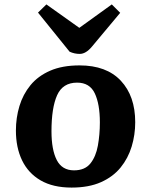

<svg xmlns="http://www.w3.org/2000/svg" viewBox="-20 -834 682 869"><path d="M304 15Q220 15 164 -17.5Q108 -50 80 -108Q52 -166 52 -243Q52 -301 68 -354Q84 -407 118 -448.5Q152 -490 207 -514Q262 -538 340 -538Q462 -538 527 -468.5Q592 -399 592 -281Q592 -224 576 -171Q560 -118 526 -76Q492 -34 437 -9.5Q382 15 304 15ZM315 -63Q364 -63 389 -94Q414 -125 423 -175Q432 -225 432 -280Q432 -363 409 -411.5Q386 -460 329 -460Q264 -460 238.5 -403Q213 -346 213 -240Q213 -156 237 -109.5Q261 -63 315 -63ZM152 -777 190 -814 339 -708 486 -814 524 -776 397 -624Q369 -590 341 -590Q329 -590 317.5 -592.5Q306 -595 295 -600Z"/></svg>

Font: Literata 7pt
Style: Bold Italic
Weight: 700
Italic angle: -2°
Designer: Latin by Veronika Burian and Jose Scaglione. Greek by Irene Vlachou. Cyrillic by Vera Evstafieva
Foundry: TypeTogether
Version: Version 3.002